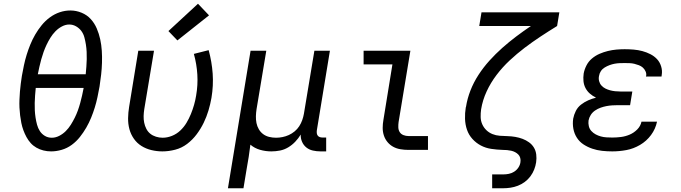

<svg xmlns="http://www.w3.org/2000/svg" viewBox="-20 -801 3640 1026"><path d="M253 8Q232 8 212 3Q192 -2 174.5 -12Q157 -22 144 -36.5Q131 -51 121.5 -68.5Q112 -86 105 -105Q98 -124 94 -144Q90 -164 87.5 -184.5Q85 -205 84 -226Q83 -247 84 -268.5Q85 -290 86.5 -311.5Q88 -333 91 -354Q94 -375 97 -396Q102 -424 108 -452.5Q114 -481 122.5 -508.5Q131 -536 142 -563Q153 -590 168 -616Q183 -642 202.5 -666Q222 -690 246.5 -708Q271 -726 299 -735.5Q327 -745 356 -745Q387 -745 416 -733Q445 -721 465 -699Q485 -677 497 -649Q509 -621 515.5 -591Q522 -561 524 -529.5Q526 -498 525 -466Q524 -434 520.5 -402.5Q517 -371 512 -339Q507 -311 501 -282.5Q495 -254 486.5 -226.5Q478 -199 467 -172Q456 -145 441 -119Q426 -93 407 -69Q388 -45 363.5 -27Q339 -9 310 -0.5Q281 8 253 8ZM182 -404H438Q440 -424 441.5 -444.5Q443 -465 443.5 -484.5Q444 -504 443 -524Q442 -544 439 -563Q436 -582 431 -601Q426 -620 415 -635Q404 -650 387 -660Q370 -670 350 -670Q330 -670 310.5 -659.5Q291 -649 276 -633.5Q261 -618 249.5 -599.5Q238 -581 229 -562Q220 -543 213 -523.5Q206 -504 200.5 -484Q195 -464 190.5 -444Q186 -424 182 -404ZM257 -65Q277 -65 296.5 -75Q316 -85 331.5 -100.5Q347 -116 358.5 -134.5Q370 -153 379.5 -172Q389 -191 396 -210.5Q403 -230 408.5 -250Q414 -270 418.5 -290Q423 -310 427 -331H171Q169 -311 167.5 -291Q166 -271 165.5 -251Q165 -231 166 -211.5Q167 -192 170 -172.5Q173 -153 178 -134.5Q183 -116 193 -100.5Q203 -85 219.5 -75Q236 -65 257 -65Z M848 8Q818 8 789 1Q760 -6 736 -21Q712 -36 695.5 -59.5Q679 -83 671.5 -111Q664 -139 664.5 -169.5Q665 -200 670 -230L719 -530H803L751 -218Q748 -199 747.5 -181Q747 -163 750.5 -145.5Q754 -128 762 -112.5Q770 -97 783 -86.5Q796 -76 813.5 -70.5Q831 -65 849 -65Q874 -65 899 -75Q924 -85 943.5 -103.5Q963 -122 976.5 -144.5Q990 -167 1000 -191.5Q1010 -216 1017 -240.5Q1024 -265 1028 -290Q1038 -347 1034.5 -403Q1031 -459 1016 -513L1095 -533Q1112 -471 1116.5 -407.5Q1121 -344 1110 -278Q1104 -244 1094 -210.5Q1084 -177 1068.5 -145Q1053 -113 1031 -83.5Q1009 -54 980 -32Q951 -10 916 -1Q881 8 848 8ZM928 -585 880 -635 1038 -781 1097 -719Z M1198 205 1319 -530H1403L1351 -218Q1348 -199 1347.5 -180Q1347 -161 1350.5 -143.5Q1354 -126 1363 -110.5Q1372 -95 1386 -84.5Q1400 -74 1418 -69.5Q1436 -65 1455 -65Q1472 -65 1489.5 -68.5Q1507 -72 1523.5 -79.5Q1540 -87 1554.5 -99Q1569 -111 1579 -126.5Q1589 -142 1595 -159Q1601 -176 1604 -193L1660 -530H1743L1673 -104Q1672 -96 1673 -88.5Q1674 -81 1678.5 -75.5Q1683 -70 1690 -68Q1697 -66 1705 -66H1723V8H1693Q1672 8 1652 3.5Q1632 -1 1617 -13Q1602 -25 1594 -43.5Q1586 -62 1587 -82Q1575 -62 1558 -44Q1541 -26 1520 -13.5Q1499 -1 1476 3.5Q1453 8 1430 8Q1399 8 1369.5 -0.5Q1340 -9 1318 -28Q1318 -28 1318 -28Q1318 -28 1318 -28Q1314 5 1309 37.5Q1304 70 1298 102L1281 205Z M2163 0Q2141 0 2120 -3.5Q2099 -7 2081.5 -16.5Q2064 -26 2051 -41.5Q2038 -57 2031.5 -76.5Q2025 -96 2025 -117.5Q2025 -139 2029 -161L2077 -457H1923V-530H2173L2110 -149Q2108 -135 2108.5 -120.5Q2109 -106 2116 -95Q2123 -84 2136 -79Q2149 -74 2163 -74H2267V0Z M2610 205V131H2669Q2684 131 2699 128Q2714 125 2727.5 116.5Q2741 108 2750 94.5Q2759 81 2761 66Q2763 54 2760 43Q2757 32 2749.5 24.5Q2742 17 2732.5 12Q2723 7 2712 4.5Q2701 2 2689.5 1Q2678 0 2666 0Q2635 -1 2605 -5.5Q2575 -10 2549.5 -23.5Q2524 -37 2504.5 -58.5Q2485 -80 2475.5 -107.5Q2466 -135 2465 -166Q2464 -197 2469 -227Q2469 -228 2469.5 -228.5Q2470 -229 2470 -229Q2477 -274 2494 -317.5Q2511 -361 2537 -401Q2563 -441 2595.5 -477Q2628 -513 2664 -545Q2700 -577 2738.5 -606Q2777 -635 2817 -662H2541L2553 -735H2969L2957 -662Q2913 -635 2869 -606Q2825 -577 2783.5 -545.5Q2742 -514 2703.5 -478Q2665 -442 2633.5 -400.5Q2602 -359 2580.5 -312.5Q2559 -266 2551 -217Q2548 -196 2548.5 -175.5Q2549 -155 2557 -137Q2565 -119 2579 -105.5Q2593 -92 2611.5 -84.5Q2630 -77 2651 -75.5Q2672 -74 2692.5 -73.5Q2713 -73 2733.5 -69.5Q2754 -66 2772.5 -59Q2791 -52 2807 -40.5Q2823 -29 2833 -12.5Q2843 4 2845.5 24.5Q2848 45 2845 66Q2842 86 2834.5 105Q2827 124 2814.5 141Q2802 158 2784.5 171Q2767 184 2747.5 191.5Q2728 199 2708 202Q2688 205 2669 205Z M3252 8Q3224 8 3197 5Q3170 2 3145 -6.5Q3120 -15 3098.5 -29Q3077 -43 3063 -64.5Q3049 -86 3044 -112.5Q3039 -139 3043 -167Q3047 -188 3057 -208Q3067 -228 3085 -242Q3103 -256 3123.5 -265Q3144 -274 3165 -279Q3147 -288 3132.5 -300.5Q3118 -313 3109 -330Q3100 -347 3098 -367Q3096 -387 3099 -408Q3103 -430 3114 -451.5Q3125 -473 3143.5 -488.5Q3162 -504 3184 -513.5Q3206 -523 3228.5 -528.5Q3251 -534 3273.5 -536Q3296 -538 3318 -538Q3342 -538 3366 -536Q3390 -534 3412.5 -528Q3435 -522 3455.5 -511.5Q3476 -501 3491 -485Q3506 -469 3513 -446Q3520 -423 3516 -400Q3516 -398 3515.5 -396Q3515 -394 3515 -392H3432Q3432 -393 3432 -394Q3432 -395 3433 -396Q3435 -408 3429.5 -420Q3424 -432 3415 -440Q3406 -448 3394 -452.5Q3382 -457 3370 -460Q3358 -463 3344.5 -463.5Q3331 -464 3318 -464Q3305 -464 3291.5 -463.5Q3278 -463 3264.5 -460.5Q3251 -458 3237.5 -453Q3224 -448 3211.5 -440.5Q3199 -433 3191 -421Q3183 -409 3181 -395Q3178 -381 3181.5 -367.5Q3185 -354 3194 -344Q3203 -334 3215 -328Q3227 -322 3240 -318.5Q3253 -315 3267 -313.5Q3281 -312 3295 -312H3359L3347 -239H3283Q3268 -239 3252 -238Q3236 -237 3220.5 -234Q3205 -231 3189.5 -225.5Q3174 -220 3160 -210.5Q3146 -201 3137 -187Q3128 -173 3125 -157Q3123 -142 3126.5 -127Q3130 -112 3140 -101Q3150 -90 3163 -83Q3176 -76 3190.5 -72Q3205 -68 3220.5 -67Q3236 -66 3252 -66Q3275 -66 3298.5 -69Q3322 -72 3344.5 -81.5Q3367 -91 3385 -109Q3403 -127 3408 -151H3491Q3483 -112 3459 -79.5Q3435 -47 3400 -26.5Q3365 -6 3327 1Q3289 8 3252 8Z"/></svg>

Font: Iosevka Curly Extended Oblique
Style: Regular
Weight: 400
Width: 7
Italic angle: -9°
Monospace: yes
Designer: Belleve Invis
Foundry: Belleve Invis
Version: Version 11.1.0; ttfautohint (v1.8.3)